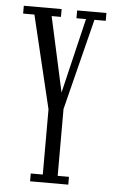

<svg xmlns="http://www.w3.org/2000/svg" viewBox="-52 -736 453 771"><g transform="rotate(5 175.0 -350.0)"><path d="M99 0V-31.5H147.5V-294.5L58 -668.5H12.5V-700H165V-668.5H127.5L205 -315H181.5L266 -668.5H227.5V-700H345.5V-668.5H300L207.5 -301V-31.5H253V0Z"/></g></svg>

Font: Imbue Light
Style: Regular
Weight: 300
Designer: Tyler Finck
Foundry: Etcetera Type Company
Version: Version 1.102